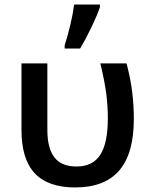

<svg xmlns="http://www.w3.org/2000/svg" viewBox="-20 -821 667 851"><path d="M313 9.8Q193.4 9.8 134.3 -52.7Q75.2 -115.2 75.2 -245.1V-540H189.9V-245.1Q189.9 -164.1 221.2 -123.5Q252.4 -83 318.8 -83Q391.1 -83 424.6 -135Q458 -187 458 -297.9Q458 -348.6 451.2 -404.3Q444.3 -458.5 424.8 -540H541Q559.6 -468.3 566.4 -409.2Q573.2 -350.6 573.2 -293.9Q573.2 -141.1 508.8 -65.7Q444.3 9.8 313 9.8ZM266.6 -606V-620.1Q279.3 -659.2 292 -711.9Q303.7 -761.7 308.6 -800.8H422.9V-789.1Q410.6 -752.9 386.2 -702.1Q360.8 -648.9 335 -606Z"/></svg>

Font: Open Sans
Style: SemiBold
Weight: 600
Foundry: Ascender Corporation
Version: Version 1.10